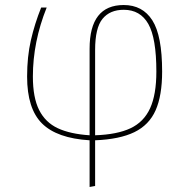

<svg xmlns="http://www.w3.org/2000/svg" viewBox="-20 -549 743 765"><path d="M359 10V192L337 196V10Q207 2 147.5 -57Q88 -116 88 -244Q88 -323 103 -388.5Q118 -454 144 -519H166Q111 -382 111 -244Q111 -160 136 -110.5Q161 -61 210.5 -38Q260 -15 337 -10V-355Q337 -529 473 -529Q548 -529 587 -468Q626 -407 626 -264Q626 -168 600 -109.5Q574 -51 515.5 -22.5Q457 6 359 10ZM603 -264Q603 -397 571 -453.5Q539 -510 473 -510Q418 -510 388.5 -474Q359 -438 359 -350V-10Q447 -13 500 -38Q553 -63 578 -117.5Q603 -172 603 -264Z"/></svg>

Font: Fira Sans Thin
Style: Regular
Weight: 100
Designer: bBox Type GmbH & Carrois Corporate GbR & Edenspiekermann AG
Foundry: bBox Type GmbH & Carrois Corporate GbR & Edenspiekermann AG
Version: Version 4.301